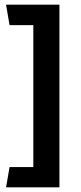

<svg xmlns="http://www.w3.org/2000/svg" viewBox="-20 -716 348 824"><path d="M235 88H6L21 1H123V-608H21L6 -696H235Z"/></svg>

Font: Palanquin SemiBold
Style: Regular
Weight: 600
Designer: Pria Ravichandran
Version: Version 1.0.4